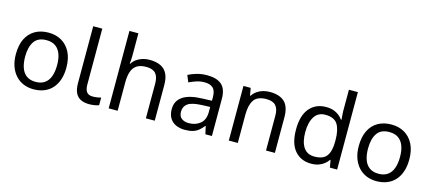

<svg xmlns="http://www.w3.org/2000/svg" viewBox="-57 -1285 4083 1820"><g transform="rotate(15 1985.0 -375.0)"><path d="M551 -269Q551 -202 533.5 -150.5Q516 -99 483.5 -63Q451 -27 404.5 -8.5Q358 10 301 10Q248 10 203 -8.5Q158 -27 125 -63Q92 -99 73.5 -150.5Q55 -202 55 -269Q55 -358 85 -419.5Q115 -481 171 -513.5Q227 -546 304 -546Q377 -546 432.5 -513.5Q488 -481 519.5 -419.5Q551 -358 551 -269ZM146 -269Q146 -206 162.5 -159.5Q179 -113 214 -88Q249 -63 303 -63Q357 -63 392 -88Q427 -113 443.5 -159.5Q460 -206 460 -269Q460 -333 443 -378Q426 -423 391.5 -447.5Q357 -472 302 -472Q220 -472 183 -418Q146 -364 146 -269Z M848 10Q804 10 769.5 -4.5Q735 -19 715 -55.5Q695 -92 695 -157V-714H784V-165Q784 -117 802.5 -93Q821 -69 861 -69Q883 -69 906.5 -72.5Q930 -76 943 -80V-6Q929 1 901.5 5.5Q874 10 848 10Z M1126 -537Q1126 -518 1124.5 -498Q1123 -478 1121 -462H1127Q1144 -490 1170 -508Q1196 -526 1228 -535.5Q1260 -545 1294 -545Q1359 -545 1402.5 -524.5Q1446 -504 1468 -461Q1490 -418 1490 -349V0H1403V-343Q1403 -408 1374 -440Q1345 -472 1283 -472Q1223 -472 1189 -449.5Q1155 -427 1140.5 -383.5Q1126 -340 1126 -277V0H1038V-760H1126Z M1859 -545Q1957 -545 2004 -502Q2051 -459 2051 -365V0H1987L1970 -76H1966Q1943 -47 1918.5 -27.5Q1894 -8 1862.5 1Q1831 10 1786 10Q1738 10 1699.5 -7Q1661 -24 1639 -59.5Q1617 -95 1617 -149Q1617 -229 1680 -272.5Q1743 -316 1874 -320L1965 -323V-355Q1965 -422 1936 -448Q1907 -474 1854 -474Q1812 -474 1774 -461.5Q1736 -449 1703 -433L1676 -499Q1711 -518 1759 -531.5Q1807 -545 1859 -545ZM1885 -259Q1785 -255 1746.5 -227Q1708 -199 1708 -148Q1708 -103 1735.5 -82Q1763 -61 1806 -61Q1874 -61 1919 -98.5Q1964 -136 1964 -214V-262Z M2475 -546Q2571 -546 2620 -499.5Q2669 -453 2669 -349V0H2582V-343Q2582 -408 2553 -440Q2524 -472 2462 -472Q2373 -472 2339 -422Q2305 -372 2305 -278V0H2217V-536H2288L2301 -463H2306Q2324 -491 2350.5 -509.5Q2377 -528 2409 -537Q2441 -546 2475 -546Z M3025 10Q2925 10 2865 -59.5Q2805 -129 2805 -267Q2805 -405 2865.5 -475.5Q2926 -546 3026 -546Q3068 -546 3099 -535.5Q3130 -525 3153 -507Q3176 -489 3192 -467H3198Q3197 -480 3194.5 -505.5Q3192 -531 3192 -546V-760H3280V0H3209L3196 -72H3192Q3176 -49 3153 -30.5Q3130 -12 3098.5 -1Q3067 10 3025 10ZM3039 -63Q3124 -63 3158.5 -109.5Q3193 -156 3193 -250V-266Q3193 -366 3160 -419.5Q3127 -473 3038 -473Q2967 -473 2931.5 -416.5Q2896 -360 2896 -265Q2896 -169 2931.5 -116Q2967 -63 3039 -63Z M3916 -269Q3916 -202 3898.5 -150.5Q3881 -99 3848.5 -63Q3816 -27 3769.5 -8.5Q3723 10 3666 10Q3613 10 3568 -8.5Q3523 -27 3490 -63Q3457 -99 3438.5 -150.5Q3420 -202 3420 -269Q3420 -358 3450 -419.5Q3480 -481 3536 -513.5Q3592 -546 3669 -546Q3742 -546 3797.5 -513.5Q3853 -481 3884.5 -419.5Q3916 -358 3916 -269ZM3511 -269Q3511 -206 3527.5 -159.5Q3544 -113 3579 -88Q3614 -63 3668 -63Q3722 -63 3757 -88Q3792 -113 3808.5 -159.5Q3825 -206 3825 -269Q3825 -333 3808 -378Q3791 -423 3756.5 -447.5Q3722 -472 3667 -472Q3585 -472 3548 -418Q3511 -364 3511 -269Z"/></g></svg>

Font: binaryh115
Style: Book
Weight: 400
Designer: Jelle Bosma - Monotype Design Team
Foundry: Monotype Imaging Inc.
Version: Version 2.003